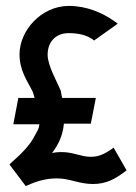

<svg xmlns="http://www.w3.org/2000/svg" viewBox="-20 -610 461 649"><path d="M12 -54 67 19 74 16C107 1 138 -7 173 -7C216 -7 247 12 294 12C340 12 370 -6 401 -29L408 -34L364 -111L356 -105C333 -90 315 -80 287 -80C253 -80 228 -96 188 -96C176 -96 167 -95 156 -93C176 -119 192 -150 196 -192H287L304 -279H190C188 -287 187 -296 185 -305L184 -306C175 -330 141 -387 141 -425C141 -469 169 -498 212 -498C247 -498 273 -491 293 -477L298 -473L378 -530L367 -538C326 -567 273 -590 213 -590C118 -590 46 -505 46 -427C46 -370 73 -336 91 -299C93 -293 95 -286 97 -279H42L25 -190H113C112 -174 106 -168 99 -154C81 -118 52 -90 18 -60Z"/></svg>

Font: Charger Pro
Style: ExBdNar
Weight: 400
Designer: Jasper
Foundry: Cannot Into Space Fonts
Version: Version 1.09